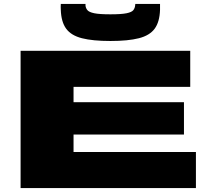

<svg xmlns="http://www.w3.org/2000/svg" viewBox="-20 -959 1064 979"><path d="M85 0V-700H950V-516H355V-438H918V-273H355V-184H979V0ZM543 -750Q453 -750 398 -764Q343 -778 317.5 -812.5Q292 -847 290 -909Q290 -916 289.5 -923.5Q289 -931 290 -939H416Q416 -937 416 -931Q417 -918 425.5 -907.5Q434 -897 460.5 -891.5Q487 -886 543 -886Q599 -886 625.5 -891.5Q652 -897 660 -907.5Q668 -918 669 -931Q670 -937 670 -939H796Q796 -931 796 -923.5Q796 -916 796 -909Q794 -847 768.5 -812.5Q743 -778 688 -764Q633 -750 543 -750Z"/></svg>

Font: Georama ExtraExtended ExtraBold
Style: Regular
Weight: 800
Width: 8
Designer: Jean-Baptiste Levee
Foundry: Production Type
Version: Version 1.000